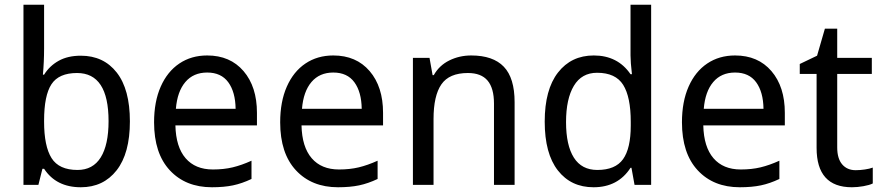

<svg xmlns="http://www.w3.org/2000/svg" viewBox="-20 -780 3723 810"><path d="M166 -575Q166 -520 161 -465H166Q189 -502 227.5 -523.5Q266 -545 321 -545Q417 -545 472.5 -474Q528 -403 528 -268Q528 -133 472 -61.5Q416 10 321 10Q217 10 166 -68H159L142 0H79V-760H166ZM166 -271V-267Q166 -163 197.5 -113Q229 -63 307 -63Q372 -63 405 -116Q438 -169 438 -269Q438 -472 305 -472Q228 -472 197 -424.5Q166 -377 166 -271Z M1064 -304V-251H720Q722 -160 763 -112.5Q804 -65 878 -65Q924 -65 961.5 -74Q999 -83 1041 -102V-25Q1001 -6 963 2Q925 10 874 10Q763 10 696.5 -61.5Q630 -133 630 -264Q630 -351 658 -414.5Q686 -478 736.5 -512Q787 -546 854 -546Q951 -546 1007.5 -480Q1064 -414 1064 -304ZM722 -321H974Q973 -392 943 -433Q913 -474 854 -474Q796 -474 762 -434Q728 -394 722 -321Z M1596 -304V-251H1252Q1254 -160 1295 -112.5Q1336 -65 1410 -65Q1456 -65 1493.5 -74Q1531 -83 1573 -102V-25Q1533 -6 1495 2Q1457 10 1406 10Q1295 10 1228.5 -61.5Q1162 -133 1162 -264Q1162 -351 1190 -414.5Q1218 -478 1268.5 -512Q1319 -546 1386 -546Q1483 -546 1539.5 -480Q1596 -414 1596 -304ZM1254 -321H1506Q1505 -392 1475 -433Q1445 -474 1386 -474Q1328 -474 1294 -434Q1260 -394 1254 -321Z M2151 -349V0H2064V-343Q2064 -408 2037 -440Q2010 -472 1954 -472Q1875 -472 1842 -424Q1809 -376 1809 -278V0H1722V-536H1792L1805 -463H1810Q1833 -504 1875.5 -525Q1918 -546 1968 -546Q2060 -546 2105.5 -498.5Q2151 -451 2151 -349Z M2278 -267Q2278 -402 2334 -474Q2390 -546 2485 -546Q2586 -546 2640 -467H2646Q2640 -518 2640 -546V-760H2727V0H2657L2644 -72H2640Q2587 10 2484 10Q2389 10 2333.5 -61Q2278 -132 2278 -267ZM2641 -250V-266Q2641 -371 2609 -422Q2577 -473 2499 -473Q2434 -473 2401 -418Q2368 -363 2368 -265Q2368 -167 2401 -115Q2434 -63 2500 -63Q2576 -63 2608.5 -108.5Q2641 -154 2641 -250Z M3291 -304V-251H2947Q2949 -160 2990 -112.5Q3031 -65 3105 -65Q3151 -65 3188.5 -74Q3226 -83 3268 -102V-25Q3228 -6 3190 2Q3152 10 3101 10Q2990 10 2923.5 -61.5Q2857 -133 2857 -264Q2857 -351 2885 -414.5Q2913 -478 2963.5 -512Q3014 -546 3081 -546Q3178 -546 3234.5 -480Q3291 -414 3291 -304ZM2949 -321H3201Q3200 -392 3170 -433Q3140 -474 3081 -474Q3023 -474 2989 -434Q2955 -394 2949 -321Z M3662 -73V-6Q3648 1 3622.5 5.5Q3597 10 3574 10Q3425 10 3425 -156V-468H3354V-510L3427 -545L3460 -659H3512V-536H3658V-468H3512V-158Q3512 -111 3533 -86.5Q3554 -62 3590 -62Q3608 -62 3628.5 -65Q3649 -68 3662 -73Z"/></svg>

Font: Noto Sans Display
Style: Regular
Weight: 400
Designer: Monotype Design team
Foundry: Monotype Imaging Inc.
Version: Version 1.000